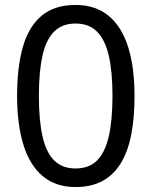

<svg xmlns="http://www.w3.org/2000/svg" viewBox="-20 -745 612 775"><path d="M523 -358Q523 -271 510 -203Q497 -135 468.5 -87.5Q440 -40 394.5 -15Q349 10 285 10Q205 10 152.5 -34Q100 -78 74.5 -160.5Q49 -243 49 -358Q49 -474 72.5 -556Q96 -638 148 -681.5Q200 -725 285 -725Q365 -725 418 -681.5Q471 -638 497 -556Q523 -474 523 -358ZM137 -358Q137 -260 151.5 -195Q166 -130 198.5 -97.5Q231 -65 285 -65Q339 -65 371.5 -97Q404 -129 419 -194.5Q434 -260 434 -358Q434 -456 419 -520.5Q404 -585 371.5 -617.5Q339 -650 285 -650Q231 -650 198.5 -617.5Q166 -585 151.5 -520.5Q137 -456 137 -358Z"/></svg>

Font: uguzrati05
Style: Book
Weight: 400
Designer: Jelle Bosma - Monotype Design Team, Universal Thirst
Foundry: Monotype Imaging Inc.
Version: Version 2.106